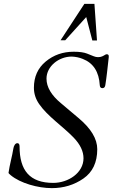

<svg xmlns="http://www.w3.org/2000/svg" viewBox="-20 -971 582 991"><path d="M316.5 -763 425.1 -883 456.6 -762H480.6L467.4 -951H415.4L292.5 -763ZM350 -679C370 -678.3 389 -674.3 407 -667C461.7 -645.7 491 -600.3 495 -531C495.7 -521 500.2 -516 508.5 -516C516.8 -516 521.8 -521 523.5 -531C529.9 -569.2 535.9 -626.7 540.5 -668.5C541.6 -678.5 544.2 -689.8 532 -691C528.7 -691 525.7 -690.2 523 -688.5C512.7 -682.1 503.2 -676 486 -676C478.7 -676 471.3 -677.5 464 -680.5C456.7 -683.5 445 -688.2 429 -694.5C413 -700.8 390 -704 360 -704C304.7 -704 256.7 -687.2 216 -653.5C175.3 -619.8 155 -574.7 155 -518C155 -488 164 -460 182 -434C226.1 -370.2 302.5 -320.4 360 -261C394 -225.7 411 -190 411 -154C411 -78.7 332.1 -27 255 -27C133.3 -27 81 -91.5 81 -215C81 -226.3 77.2 -232 69.5 -232C58.1 -232 50.9 -217 49 -204.5C43.2 -166.5 29.7 -120.5 24 -79C24 -77 27.8 -72.8 35.5 -66.5C84.8 -25.7 175 0 247.5 0C308.5 0 362.8 -16.5 410.5 -49.5C458.2 -82.5 482 -133 482 -201C482 -254.3 449.7 -308 385 -362C352.6 -388.2 325.9 -413 295 -438C245 -479.3 220 -521.7 220 -565C220 -628.9 283.6 -679 350 -679Z"/></svg>

Font: fbb
Style: Italic
Weight: 400
Italic angle: -12°
Designer: David J. Perry, Michael Sharpe
Version: Version 0.991